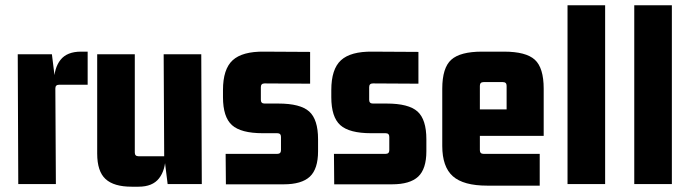

<svg xmlns="http://www.w3.org/2000/svg" viewBox="-20 -695 2612 725"><path d="M286 -500H311V-375H203Q189 -375 189 -361L191 0H49L47 -490H176L189 -385H184Q184 -438 208.5 -469Q233 -500 286 -500Z M503 10H477Q410 10 378.5 -19Q347 -48 347 -115V-490H489V-119Q489 -105 503 -105H600L598 -490H740L742 0H613L600 -105H605Q605 -53 580.5 -21.5Q556 10 503 10Z M1051 1H833L832 -114H1027Q1041 -114 1041 -128V-178Q1041 -192 1027 -192H972Q890 -192 856 -222.5Q822 -253 822 -328V-355Q822 -434 858.5 -467.5Q895 -501 977 -500L1151 -499V-379L979 -380Q965 -380 965 -366V-318Q965 -304 979 -304H1031Q1114 -304 1147.5 -274Q1181 -244 1181 -169V-124Q1181 -57 1150 -28Q1119 1 1051 1Z M1460 1H1242L1241 -114H1436Q1450 -114 1450 -128V-178Q1450 -192 1436 -192H1381Q1299 -192 1265 -222.5Q1231 -253 1231 -328V-355Q1231 -434 1267.5 -467.5Q1304 -501 1386 -500L1560 -499V-379L1388 -380Q1374 -380 1374 -366V-318Q1374 -304 1388 -304H1440Q1523 -304 1556.5 -274Q1590 -244 1590 -169V-124Q1590 -57 1559 -28Q1528 1 1460 1Z M2018 6H1820Q1730 6 1690 -29.5Q1650 -65 1650 -144V-360Q1650 -439 1684 -469.5Q1718 -500 1800 -500H1883Q1966 -500 1999.5 -469.5Q2033 -439 2033 -360V-182H1776V-282H1893V-371Q1893 -385 1879 -385H1806Q1792 -385 1792 -371V-128Q1792 -114 1806 -114H2018Z M2265 0H2123V-675H2265Z M2517 0H2375V-675H2517Z"/></svg>

Font: Gemunu Libre ExtraLight ExtraBold
Style: Regular
Weight: 800
Version: Version 1.100